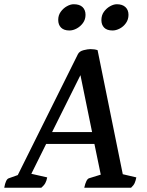

<svg xmlns="http://www.w3.org/2000/svg" viewBox="-52 -887 694 907"><path d="M-32 0Q-25 -41 -10 -45L32 -60L316 -631Q323 -645 343 -650Q363 -655 375 -655Q395 -655 409 -650L528 -64L592 -49Q589 -33 584 -22Q579 -11 567 0H346Q355 -41 369 -45L424 -62L394 -207H166L96 -66L171 -49Q168 -33 162 -22Q156 -11 143 0ZM194 -263H383L328 -532ZM480 -743Q453 -743 440 -756.5Q427 -770 427 -792Q427 -815 439 -831.5Q451 -848 468 -857.5Q485 -867 500 -867Q526 -867 540.5 -853.5Q555 -840 555 -817Q555 -795 543 -778Q531 -761 513.5 -752Q496 -743 480 -743ZM276 -743Q250 -743 236.5 -756.5Q223 -770 223 -793Q223 -815 235 -831.5Q247 -848 264 -857.5Q281 -867 296 -867Q324 -867 338 -853.5Q352 -840 352 -817Q352 -795 340 -778.5Q328 -762 310.5 -752.5Q293 -743 276 -743Z"/></svg>

Font: Petrona SemiBold
Style: Italic
Weight: 600
Italic angle: -9°
Designer: Ringo R. Seeber
Foundry: Ringo R. Seeber
Version: Version 2.001; ttfautohint (v1.8.3)